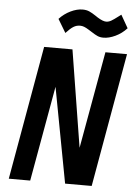

<svg xmlns="http://www.w3.org/2000/svg" viewBox="-62 -990 725 1036"><g transform="rotate(5 301.0 -472.0)"><path d="M153.5 -725H307L376 -295.5L391.5 -199.5L485.5 -725H602.5L474.5 0H330.5L233.5 -516L141.5 0H25.5ZM401.5 -828 385.5 -838Q369.5 -848 358.8 -852Q348 -856 337 -856Q318 -856 301.8 -846.2Q285.5 -836.5 261 -810L217.5 -882.5Q244 -911 278.2 -927.5Q312.5 -944 343 -944Q364 -944 379.8 -937Q395.5 -930 415.5 -916.5Q419.5 -913.5 427.5 -908.5Q457 -890 474.5 -890Q488.5 -890 502 -897.8Q515.5 -905.5 539.5 -924L553.5 -934.5L593.5 -864.5Q566.5 -835 532 -818.8Q497.5 -802.5 467.5 -802.5Q449.5 -802.5 435.8 -808.5Q422 -814.5 401.5 -828Z"/></g></svg>

Font: JuliaMono SemiBoldItalic
Style: Regular
Weight: 600
Italic angle: -9°
Monospace: yes
Designer: cormullion
Foundry: corm
Version: Version 0.049; ttfautohint (v1.8.4)